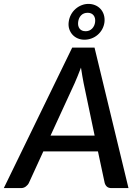

<svg xmlns="http://www.w3.org/2000/svg" viewBox="-56 -964 718 984"><path d="M0 0ZM602.5 0H515.5Q500.5 0 492.2 -7.2Q484 -14.5 480.5 -26.5L446 -188H166L92 -26.5Q87 -16 76.2 -8Q65.5 0 51.5 0H-36.5L314 -720H428.5ZM203 -269H429L372.5 -538.5Q369.5 -554 366 -574Q362.5 -594 359 -617.5Q350.5 -594 341.8 -573.8Q333 -553.5 326.5 -537.5ZM296 -851Q298.5 -871.5 307.8 -888.8Q317 -906 331 -918.2Q345 -930.5 362 -937.2Q379 -944 397 -944Q416 -944 432 -937.2Q448 -930.5 459.2 -918.2Q470.5 -906 476 -888.8Q481.5 -871.5 479.5 -851Q477 -831 467.8 -814.2Q458.5 -797.5 444.5 -785.5Q430.5 -773.5 413 -767Q395.5 -760.5 376.5 -760.5Q358.5 -760.5 343 -767Q327.5 -773.5 316.2 -785.5Q305 -797.5 299.2 -814.2Q293.5 -831 296 -851ZM344.5 -851Q342 -830.5 352 -817.2Q362 -804 383 -804Q402.5 -804 415.8 -817.2Q429 -830.5 431.5 -851Q434 -872.5 423.5 -885.5Q413 -898.5 393.5 -898.5Q372.5 -898.5 359.8 -885.5Q347 -872.5 344.5 -851Z"/></svg>

Font: Lato Semibold
Style: Italic
Weight: 600
Italic angle: -7°
Designer: Lukasz Dziedzic
Foundry: tyPoland Lukasz Dziedzic
Version: Version 2.006; 2014-01-15